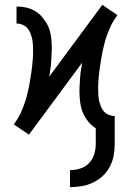

<svg xmlns="http://www.w3.org/2000/svg" viewBox="-20 -547 540 790"><path d="M268 223V153Q289 153 310 146.5Q331 140 346 124.5Q361 109 367.5 88Q374 67 374 46V-19Q362 -27 352 -37Q342 -47 334.5 -58.5Q327 -70 321.5 -82.5Q316 -95 313 -108.5Q310 -122 308.5 -138.5Q307 -155 307 -164V-175Q307 -183 307.5 -191.5Q308 -200 308.5 -208.5Q309 -217 309.5 -225.5Q310 -234 311 -244Q312 -254 313.5 -262Q315 -270 316 -275L318 -289L99 7L37 -35L39 -38Q46 -48 52.5 -58.5Q59 -69 64.5 -80.5Q70 -92 74.5 -104Q79 -116 83 -127.5Q87 -139 90 -151.5Q93 -164 96 -176Q99 -188 101 -200Q103 -212 105 -224.5Q107 -237 109 -249.5Q111 -262 112.5 -277Q114 -292 115 -304Q116 -316 116 -324V-344Q116 -353 115.5 -361Q115 -369 114 -377.5Q113 -386 110.5 -394.5Q108 -403 105 -410.5Q102 -418 97 -425.5Q92 -433 85.5 -438Q79 -443 69.5 -446.5Q60 -450 54 -450H48V-520Q61 -520 73 -518.5Q85 -517 97 -513.5Q109 -510 120 -504Q131 -498 140.5 -490Q150 -482 157.5 -472Q165 -462 171.5 -451.5Q178 -441 182 -429.5Q186 -418 188.5 -405.5Q191 -393 192 -378.5Q193 -364 193 -356V-345Q193 -337 192.5 -328.5Q192 -320 191.5 -311.5Q191 -303 190.5 -294.5Q190 -286 189 -276Q188 -266 186.5 -258Q185 -250 185 -245L182 -231L401 -527L463 -485L461 -482Q454 -472 447.5 -461.5Q441 -451 435.5 -439.5Q430 -428 425.5 -416Q421 -404 417 -392.5Q413 -381 410 -368.5Q407 -356 404 -344Q401 -332 399 -320Q397 -308 395 -295.5Q393 -283 391 -270.5Q389 -258 387.5 -243Q386 -228 385 -216Q384 -204 384 -196V-176Q384 -167 384.5 -159Q385 -151 386 -142.5Q387 -134 389.5 -125.5Q392 -117 395 -109.5Q398 -102 403 -94.5Q408 -87 414.5 -82Q421 -77 430.5 -73.5Q440 -70 446 -70H452V46Q452 70 447.5 94Q443 118 431.5 139.5Q420 161 402 177.5Q384 194 362 204.5Q340 215 316 219Q292 223 268 223Z"/></svg>

Font: Iosevka MaddieWtf
Style: Regular
Weight: 400
Monospace: yes
Designer: Belleve Invis
Foundry: Belleve Invis
Version: Version 31.3.0; ttfautohint (v1.8.3)